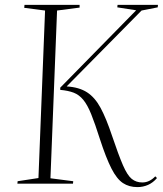

<svg xmlns="http://www.w3.org/2000/svg" viewBox="-20 -750 665 784"><path d="M541 14Q507 14 482 -2.5Q457 -19 435 -62Q413 -105 388 -182Q368 -245 352.5 -283.5Q337 -322 320 -342.5Q303 -363 281 -371.5Q259 -380 226 -383V-392L536 -708L459 -720L460 -730H625L624 -720L558 -707L253 -398V-397Q303 -394 335.5 -373Q368 -352 391 -309Q414 -266 437 -197Q464 -117 482 -75.5Q500 -34 518 -19.5Q536 -5 561 -5Q577 -5 590.5 -12Q604 -19 614 -30L621 -23Q605 -4 584.5 5Q564 14 541 14ZM51 0 52 -10 137 -23 164 -707 79 -718 80 -730H305V-719L213 -707L186 -22L279 -10L278 0Z"/></svg>

Font: Literata 72pt ExtraLight
Style: Italic
Weight: 200
Italic angle: -2°
Designer: Latin by Veronika Burian and Jose Scaglione. Greek by Irene Vlachou. Cyrillic by Vera Evstafieva
Foundry: TypeTogether
Version: Version 3.002